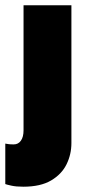

<svg xmlns="http://www.w3.org/2000/svg" viewBox="-36 -510 335 726"><path d="M52 196Q25 196 7 192Q-11 188 -16 186V33Q-10 34 -3.5 35Q3 36 16 36Q33 36 43 22Q53 8 53 -17V-490H234V31Q234 74 215.5 111.5Q197 149 157 172.5Q117 196 52 196Z"/></svg>

Font: Gabarito Black
Style: Regular
Weight: 900
Designer: Leandro Assis / Alvaro Franca / Felipe Casaprima
Foundry: Naipe Foundry
Version: Version 1.000